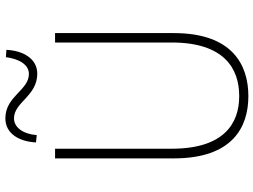

<svg xmlns="http://www.w3.org/2000/svg" viewBox="-138 -818 969 734"><g transform="rotate(-90 347.0 -451.5)"><path d="M346 13C464 13 587 -47 587 -272V-726H551V-280C551 -81 453 -22 346 -22C241 -22 145 -81 145 -280V-726H108V-272C108 -47 228 13 346 13ZM432 -794C489 -794 520 -848 523 -912L495 -914C488 -861 465 -826 431 -826C368 -826 346 -916 261 -916C202 -916 172 -862 169 -799L197 -796C201 -849 227 -883 261 -883C323 -883 346 -794 432 -794Z"/></g></svg>

Font: Noto Sans CJK HK Thin
Style: Regular
Weight: 100
Designer: Ryoko NISHIZUKA 西塚涼子 (kana, bopomofo & ideographs); Paul D. Hunt (Latin, Greek & Cyrillic); Sandoll Communications 산돌커뮤니
Foundry: Adobe
Version: Version 2.004;hotconv 1.0.118;makeotfexe 2.5.65603